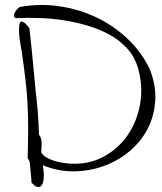

<svg xmlns="http://www.w3.org/2000/svg" viewBox="-20 -753 655 776"><path d="M107.4 -14.6Q107.4 -19.5 106.4 -31.7Q105.5 -43.9 104 -57.6Q102.5 -71.3 101.6 -83Q100.6 -94.7 99.6 -99.6L91.8 -115.2Q93.8 -182.6 93.8 -233.4Q93.8 -284.2 91.3 -332Q88.9 -379.9 83 -430.2Q77.1 -480.5 67.4 -547.9Q57.6 -597.7 56.6 -628.9Q56.6 -641.6 58.1 -651.9Q59.6 -662.1 64 -665Q68.4 -668 76.7 -662.6Q85 -657.2 98.6 -639.6Q101.6 -616.2 106 -573.7Q110.4 -531.2 114.7 -484.9Q119.1 -438.5 123 -396.5Q127 -354.5 129.9 -331.1Q130.9 -323.2 132.3 -305.7Q133.8 -288.1 134.8 -268.6Q135.7 -249 136.7 -231.9Q137.7 -214.8 137.7 -208Q143.6 -202.1 146 -191.4Q148.4 -180.7 148.4 -169.9Q148.4 -159.2 147.5 -149.9Q146.5 -140.6 146.5 -137.7Q152.3 -126 166 -117.7Q179.7 -109.4 196.3 -104Q212.9 -98.6 230.5 -95.7Q248 -92.8 260.7 -91.8Q336.9 -86.9 397.5 -119.1Q458 -151.4 496.1 -207Q534.2 -262.7 546.4 -333.5Q558.6 -404.3 538.1 -476.6Q525.4 -521.5 496.1 -554.7Q466.8 -587.9 426.3 -610.8Q385.7 -633.8 337.4 -648.4Q289.1 -663.1 238.3 -670.9Q187.5 -678.7 137.7 -680.2Q87.9 -681.6 43.9 -679.7Q36.1 -682.6 36.1 -689Q36.1 -695.3 40 -702.6Q43.9 -710 49.8 -716.3Q55.7 -722.7 59.6 -724.6Q138.7 -739.3 217.8 -728Q296.9 -716.8 366.7 -684.1Q436.5 -651.4 493.2 -598.6Q549.8 -545.9 584 -476.6Q611.3 -409.2 607.4 -346.7Q603.5 -284.2 576.7 -232.4Q549.8 -180.7 503.9 -142.1Q458 -103.5 400.9 -82.5Q343.8 -61.5 279.8 -60.5Q215.8 -59.6 153.3 -85Q153.3 -81.1 155.8 -64.9Q158.2 -48.8 156.7 -31.7Q155.3 -14.6 148.4 -3.9Q141.6 6.8 123 0Q121.1 -2 115.2 -7.3Q109.4 -12.7 107.4 -14.6Z"/></svg>

Font: Give You Glory
Style: Regular
Weight: 400
Designer: Kimberly Geswein
Foundry: Kimberly Geswein
Version: Version 1.002